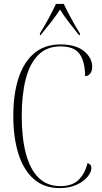

<svg xmlns="http://www.w3.org/2000/svg" viewBox="-20 -951 519 981"><path d="M284 10Q206 10 153.5 -35.5Q101 -81 74.5 -164Q48 -247 48 -359Q48 -471 75 -553Q102 -635 155.5 -679.5Q209 -724 288 -724Q368 -724 409.5 -689.5Q451 -655 451 -610Q451 -587 440.5 -574.5Q430 -562 415 -562Q414 -637 386.5 -675.5Q359 -714 289 -714Q220 -714 176 -670.5Q132 -627 111.5 -547Q91 -467 91 -359Q91 -248 112 -167.5Q133 -87 176.5 -43.5Q220 0 289 0Q349 0 382 -32.5Q415 -65 427 -118Q447 -112 447 -92Q447 -72 427.5 -48Q408 -24 371.5 -7Q335 10 284 10ZM184 -781Q203 -810 226.5 -853.5Q250 -897 266 -931H306Q316 -909 330.5 -881.5Q345 -854 360 -827.5Q375 -801 388 -781V-771H384Q358 -804 332.5 -836.5Q307 -869 287 -902Q264 -868 240 -837Q216 -806 187 -771H184Z"/></svg>

Font: Noto Serif Display Condensed ExtraLight
Style: Regular
Weight: 200
Width: 3
Designer: Monotype Design Team
Foundry: Monotype Imaging Inc.
Version: Version 2.009